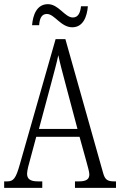

<svg xmlns="http://www.w3.org/2000/svg" viewBox="-20 -902 577 922"><path d="M327 -771C379 -771 398 -822 402 -872H369C366 -844 357 -818 330 -818C291 -818 262 -882 210 -882C156 -882 138 -829 134 -781H168C170 -810 178 -835 205 -835C242 -835 272 -771 327 -771ZM0 0H183V-31H162C122 -31 110 -45 110 -68C110 -84 119 -116 125 -137L154 -245H362L395 -126C401 -103 409 -77 409 -65C409 -43 397 -31 359 -31H340V0H537V-31H529C496 -31 484 -39 475 -72L294 -714H247L75 -112C56 -45 45 -31 14 -31H0ZM167 -283 225 -499C239 -552 253 -602 260 -637C267 -602 280 -554 298 -486L352 -283Z"/></svg>

Font: Noto Serif Armenian ExtraCondensed Light
Style: Regular
Weight: 300
Width: 2
Designer: Monotype Design Team
Foundry: Monotype Imaging Inc.
Version: Version 2.008